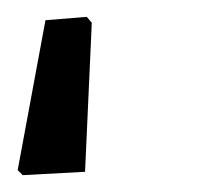

<svg xmlns="http://www.w3.org/2000/svg" viewBox="-20 15 252 228"><path d="M7 223 1 217 34 39 83 35 89 42 81 219Z"/></svg>

Font: Alegreya Sans SC Medium
Style: Italic
Weight: 500
Italic angle: -7°
Designer: Juan Pablo del Peral
Foundry: Huerta Tipografica
Version: Version 2.007